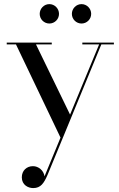

<svg xmlns="http://www.w3.org/2000/svg" viewBox="-20 -672 590 955"><path d="M337.5 -603C337.5 -576.5 359 -555 385.5 -555C412 -555 433.5 -576.5 433.5 -603C433.5 -629.5 412 -651.5 385.5 -651.5C359 -651.5 337.5 -629.5 337.5 -603ZM177.5 -603C177.5 -576.5 199 -555 225.5 -555C252 -555 273.5 -576.5 273.5 -603C273.5 -629.5 252 -651.5 225.5 -651.5C199 -651.5 177.5 -629.5 177.5 -603ZM237.5 -451V-460H13.5V-451H59.5L281 12.5L201.5 205C197 175 171 154.5 144 154.5C112 154.5 88.5 177 88.5 210C88.5 248 120 263.5 145 263.5C183 263.5 198.5 239 216.5 198L484 -451H546.5V-460H389.5V-451H473L328.5 -102L159 -451Z"/></svg>

Font: Bodoni* 24
Style: Regular
Weight: 400
Version: Version 2.3